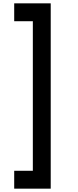

<svg xmlns="http://www.w3.org/2000/svg" viewBox="-20 -917 464 1149"><path d="M65 212H283.5V-897H65V-790H176.5V105H65Z"/></svg>

Font: Manrope Variable Light
Style: Regular
Weight: 200
Designer: Mikhail Sharanda
Foundry: Mikhail Sharanda
Version: Version 4.505